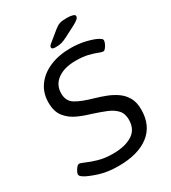

<svg xmlns="http://www.w3.org/2000/svg" viewBox="-208 -971 966 1083"><g transform="rotate(-30 275.0 -429.0)"><path d="M240 6Q168 6 113 -12Q58 -30 35 -45Q27 -50 21.5 -55.5Q16 -61 16 -68Q16 -75 22 -86.5Q28 -98 36 -107.5Q44 -117 52 -117Q61 -117 86.5 -105.5Q112 -94 153 -82Q194 -70 248 -70Q326 -70 373 -99.5Q420 -129 420 -193Q420 -233 397.5 -256.5Q375 -280 339 -294.5Q303 -309 263 -322Q217 -335 174 -354Q131 -373 103 -407.5Q75 -442 75 -501Q75 -564 108.5 -610Q142 -656 200.5 -681Q259 -706 335 -706Q388 -706 434.5 -694.5Q481 -683 505 -669Q513 -664 517.5 -660Q522 -656 522 -650Q522 -642 516.5 -629.5Q511 -617 503 -607Q495 -597 488 -597Q478 -597 457.5 -605.5Q437 -614 404.5 -622Q372 -630 325 -630Q251 -630 207 -598Q163 -566 163 -510Q163 -461 199.5 -438Q236 -415 311 -394Q346 -384 381 -370.5Q416 -357 445 -336.5Q474 -316 491.5 -285Q509 -254 509 -207Q509 -103 438 -48.5Q367 6 240 6ZM267 -752Q242 -752 242 -764Q242 -774 255 -784L325 -841Q341 -854 357 -859Q373 -864 403 -864Q426 -864 440.5 -859.5Q455 -855 455 -847Q455 -837 445 -828Q435 -819 410 -806L346 -773Q323 -761 307.5 -756.5Q292 -752 267 -752Z"/></g></svg>

Font: Asap Semi Expanded Semi Expanded Regular
Style: Italic
Weight: 400
Width: 6
Italic angle: -6°
Designer: Pablo Cosgaya
Foundry: Omnibus-Type
Version: Version 3.001; ttfautohint (v1.8.4.7-5d5b)